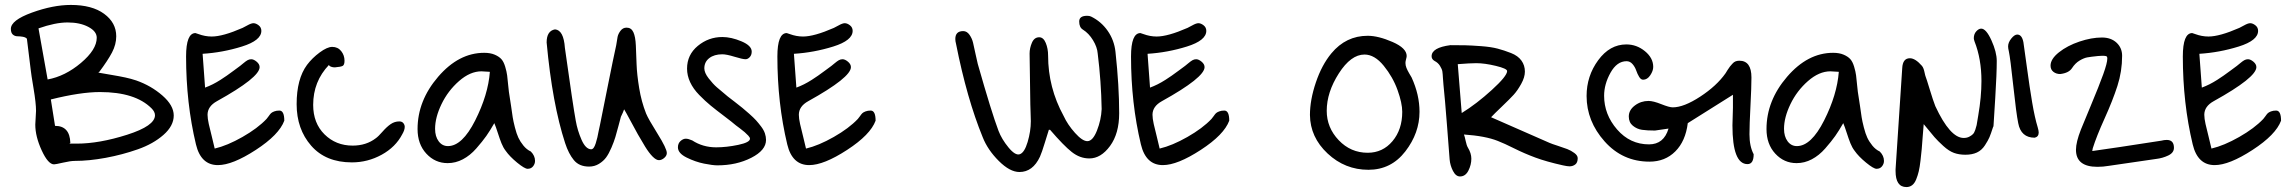

<svg xmlns="http://www.w3.org/2000/svg" viewBox="-20 -650 9290 778"><path d="M381 -357 377 -356Q393 -353 429 -347Q465 -341 488 -336Q511 -331 532 -324Q592 -303 638 -263Q684 -223 684 -182Q684 -140 642.5 -103.5Q601 -67 538.5 -45Q476 -23 408.5 -10.5Q341 2 283 2Q266 2 235.5 9Q205 16 199 16Q175 16 149 -40.5Q123 -97 123 -145Q123 -154 124.5 -172.5Q126 -191 126 -201Q126 -232 116 -291.5Q106 -351 105 -363Q99 -407 89 -493Q84 -499 72.5 -501Q61 -503 50.5 -503Q40 -503 32 -510Q24 -517 24 -533Q24 -568 109.5 -599Q195 -630 267 -630Q353 -630 402 -594Q451 -558 451 -503Q451 -470 434 -437.5Q417 -405 381 -357ZM136 -535 173 -328Q244 -341 308 -395Q372 -449 372 -497Q372 -523 338 -541Q304 -559 254 -559Q204 -559 136 -535ZM265 -71 261 -68H291Q382 -68 495 -104Q608 -140 608 -183Q608 -197 594 -211Q528 -277 385 -277Q306 -277 186 -247L203 -140Q263 -140 265 -71Z M801 -432 811 -295Q827 -301 842 -308.5Q857 -316 873.5 -326.5Q890 -337 899 -343.5Q908 -350 928 -364.5Q948 -379 953 -383Q957 -386 966.5 -394Q976 -402 983 -406Q990 -410 998 -410Q1008 -410 1020 -400Q1032 -390 1032 -378Q1032 -336 859 -240Q821 -219 821 -185Q821 -170 826 -147.5Q831 -125 838.5 -96Q846 -67 850 -48Q901 -60 962.5 -95Q1024 -130 1060 -168Q1063 -171 1068.5 -179Q1074 -187 1078 -191Q1082 -195 1091 -198.5Q1100 -202 1112 -202Q1132 -202 1132 -161Q1111 -104 1016.5 -42.5Q922 19 863 19Q794 19 774 -65Q734 -232 734 -421Q734 -516 772 -516L784 -512Q811 -502 838 -502Q883 -502 963 -537Q966 -538 982 -547Q998 -556 1007 -556Q1017 -556 1028 -547.5Q1039 -539 1039 -525Q1039 -486 960.5 -461.5Q882 -437 801 -432Z M1315 -383 1313 -387Q1249 -320 1249 -225Q1249 -151 1295 -105.5Q1341 -60 1409 -60Q1464 -60 1503 -90Q1513 -97 1530 -116.5Q1547 -136 1563 -147Q1579 -158 1598 -158Q1609 -158 1614.5 -151Q1620 -144 1620 -136Q1620 -123 1610 -106Q1583 -54 1526.5 -23Q1470 8 1406 8Q1300 8 1241 -59.5Q1182 -127 1182 -228Q1182 -330 1224 -387Q1245 -415 1275.5 -437.5Q1306 -460 1326 -460Q1349 -460 1362.5 -443Q1376 -426 1376 -404Q1376 -387 1368.5 -383Q1361 -379 1337 -377Q1324 -377 1315 -383Z M2029 -39Q2019 -52 2012 -69.5Q2005 -87 1997 -112Q1989 -137 1983 -151Q1966 -121 1950.5 -99Q1935 -77 1910 -48.5Q1885 -20 1855.5 -4.5Q1826 11 1794 11Q1743 11 1707.5 -27.5Q1672 -66 1672 -127Q1672 -242 1755.5 -339Q1839 -436 1942 -436Q1967 -436 1984.5 -428.5Q2002 -421 2011.5 -410.5Q2021 -400 2027 -380Q2033 -360 2035 -344.5Q2037 -329 2039.5 -302Q2042 -275 2045 -259Q2047 -249 2051 -220Q2055 -191 2057.5 -175Q2060 -159 2066.5 -133.5Q2073 -108 2080.5 -92Q2088 -76 2101 -60Q2114 -44 2131 -36Q2148 -19 2148 2Q2148 14 2140 24Q2132 34 2118 34Q2106 34 2075.5 9Q2045 -16 2029 -39ZM1795 -58Q1853 -58 1905.5 -162Q1958 -266 1965 -359Q1959 -359 1947.5 -360Q1936 -361 1931 -361Q1885 -361 1840 -321.5Q1795 -282 1769 -228Q1743 -174 1743 -128Q1743 -97 1757.5 -77.5Q1772 -58 1795 -58Z M2313 -161Q2320 -121 2336.5 -83.5Q2353 -46 2375 -45Q2381 -45 2385.5 -51Q2390 -57 2394 -69.5Q2398 -82 2400.5 -93Q2403 -104 2406 -120Q2409 -136 2411 -143Q2422 -197 2443.5 -305Q2465 -413 2477 -467Q2480 -488 2482.5 -500.5Q2485 -513 2494.5 -525.5Q2504 -538 2519 -538Q2538 -538 2546.5 -519.5Q2555 -501 2556.5 -465.5Q2558 -430 2559.5 -389Q2561 -348 2570 -293Q2579 -238 2598 -190Q2607 -168 2644.5 -108Q2682 -48 2682 -30Q2682 -19 2671.5 -10Q2661 -1 2650 -1Q2639 -1 2624.5 -15.5Q2610 -30 2594 -56Q2578 -82 2564.5 -106Q2551 -130 2534 -162Q2517 -194 2509 -207Q2505 -195 2496 -177Q2493 -166 2486 -139.5Q2479 -113 2473.5 -94.5Q2468 -76 2457.5 -51.5Q2447 -27 2436 -12Q2425 3 2407 14Q2389 25 2367 25Q2327 25 2305.5 -1Q2284 -27 2270 -70Q2218 -229 2195 -478Q2195 -525 2229 -531Q2264 -528 2269 -456Q2302 -220 2313 -161Z M2882 -53Q2924 -53 2971.5 -63Q3019 -73 3019 -88Q3019 -93 3012 -100.5Q3005 -108 2997.5 -114.5Q2990 -121 2978 -130Q2966 -139 2962 -142Q2947 -155 2914.5 -179.5Q2882 -204 2860 -222Q2838 -240 2813.5 -265Q2789 -290 2776.5 -317Q2764 -344 2764 -372Q2764 -428 2807.5 -464Q2851 -500 2907 -500Q2943 -500 2984.5 -482.5Q3026 -465 3026 -441Q3026 -427 3018 -418.5Q3010 -410 3001 -410Q2989 -410 2956.5 -420Q2924 -430 2907 -430Q2874 -430 2854 -414.5Q2834 -399 2834 -373Q2834 -355 2851.5 -332.5Q2869 -310 2884.5 -296.5Q2900 -283 2929 -259Q2936 -254 2957 -237.5Q2978 -221 2988 -213Q2998 -205 3016 -189Q3034 -173 3043.5 -162.5Q3053 -152 3064 -137.5Q3075 -123 3079.5 -109.5Q3084 -96 3084 -83Q3084 -41 3024 -10.5Q2964 20 2887 20Q2868 20 2833 13Q2798 6 2762.5 -11.5Q2727 -29 2727 -53Q2727 -69 2737.5 -78.5Q2748 -88 2759 -88Q2769 -88 2785 -81Q2828 -53 2882 -53Z M3197 -432 3207 -295Q3223 -301 3238 -308.5Q3253 -316 3269.5 -326.5Q3286 -337 3295 -343.5Q3304 -350 3324 -364.5Q3344 -379 3349 -383Q3353 -386 3362.5 -394Q3372 -402 3379 -406Q3386 -410 3394 -410Q3404 -410 3416 -400Q3428 -390 3428 -378Q3428 -336 3255 -240Q3217 -219 3217 -185Q3217 -170 3222 -147.5Q3227 -125 3234.5 -96Q3242 -67 3246 -48Q3297 -60 3358.5 -95Q3420 -130 3456 -168Q3459 -171 3464.5 -179Q3470 -187 3474 -191Q3478 -195 3487 -198.5Q3496 -202 3508 -202Q3528 -202 3528 -161Q3507 -104 3412.5 -42.5Q3318 19 3259 19Q3190 19 3170 -65Q3130 -232 3130 -421Q3130 -516 3168 -516L3180 -512Q3207 -502 3234 -502Q3279 -502 3359 -537Q3362 -538 3378 -547Q3394 -556 3403 -556Q3413 -556 3424 -547.5Q3435 -539 3435 -525Q3435 -486 3356.5 -461.5Q3278 -437 3197 -432Z M4235 -124H4230Q4225 -109 4213.5 -71Q4202 -33 4194 -15Q4165 47 4111 47Q4072 47 4027 2Q3982 -43 3962 -94Q3898 -250 3854 -472Q3851 -483 3851 -492Q3851 -524 3883 -524Q3898 -524 3908.5 -509Q3919 -494 3923 -476.5Q3927 -459 3933 -431Q3939 -403 3942 -391Q3998 -194 4026 -120Q4039 -86 4066.5 -52.5Q4094 -19 4112 -25Q4131 -31 4144 -74.5Q4157 -118 4157 -159Q4157 -172 4156 -194.5Q4155 -217 4155 -226Q4155 -260 4153.5 -329Q4152 -398 4152 -433Q4152 -455 4161.5 -477Q4171 -499 4191 -499Q4208 -499 4217.5 -476Q4227 -453 4227 -425Q4227 -295 4290 -180Q4306 -145 4336 -111.5Q4366 -78 4386 -78Q4408 -78 4425 -121Q4442 -164 4444 -208Q4442 -321 4428 -433Q4426 -459 4409 -487Q4392 -515 4368 -530Q4353 -539 4353 -563Q4353 -586 4385 -586Q4395 -586 4401 -583Q4442 -563 4468.5 -525Q4495 -487 4500 -440Q4515 -302 4515 -191Q4515 -109 4478 -58.5Q4441 -8 4394 -8Q4356 -8 4323 -34Q4290 -60 4235 -124Z M4630 -432 4640 -295Q4656 -301 4671 -308.5Q4686 -316 4702.5 -326.5Q4719 -337 4728 -343.5Q4737 -350 4757 -364.5Q4777 -379 4782 -383Q4786 -386 4795.5 -394Q4805 -402 4812 -406Q4819 -410 4827 -410Q4837 -410 4849 -400Q4861 -390 4861 -378Q4861 -336 4688 -240Q4650 -219 4650 -185Q4650 -170 4655 -147.5Q4660 -125 4667.5 -96Q4675 -67 4679 -48Q4730 -60 4791.5 -95Q4853 -130 4889 -168Q4892 -171 4897.5 -179Q4903 -187 4907 -191Q4911 -195 4920 -198.5Q4929 -202 4941 -202Q4961 -202 4961 -161Q4940 -104 4845.5 -42.5Q4751 19 4692 19Q4623 19 4603 -65Q4563 -232 4563 -421Q4563 -516 4601 -516L4613 -512Q4640 -502 4667 -502Q4712 -502 4792 -537Q4795 -538 4811 -547Q4827 -556 4836 -556Q4846 -556 4857 -547.5Q4868 -539 4868 -525Q4868 -486 4789.5 -461.5Q4711 -437 4630 -432Z M5732 -197Q5732 -111 5674.5 -36.5Q5617 38 5525 38Q5430 38 5359.5 -28Q5289 -94 5288 -184Q5288 -245 5312 -316Q5336 -387 5375 -434Q5434 -505 5522 -505Q5565 -505 5622.5 -480Q5680 -455 5680 -423Q5680 -419 5677.5 -410Q5675 -401 5675 -395Q5675 -385 5679 -375Q5683 -365 5690 -353Q5697 -341 5700 -336Q5732 -266 5732 -197ZM5522 -31Q5583 -31 5622.5 -78Q5662 -125 5662 -197Q5662 -232 5643 -285Q5624 -338 5587 -383.5Q5550 -429 5509 -429Q5454 -429 5405 -352.5Q5356 -276 5356 -201Q5356 -133 5404.5 -82Q5453 -31 5522 -31Z M6022 -175 6259 -71Q6268 -67 6291.5 -59.5Q6315 -52 6330.5 -46Q6346 -40 6359.5 -30Q6373 -20 6373 -9Q6373 9 6363 16.5Q6353 24 6340 24Q6331 24 6313 20Q6246 5 6201.5 -11.5Q6157 -28 6116 -48.5Q6075 -69 6049 -79Q5999 -99 5912 -105Q5915 -98 5919 -79Q5923 -60 5928 -52Q5942 -29 5942 -7Q5942 18 5930 41.5Q5918 65 5896 65Q5879 65 5867.5 42.5Q5856 20 5854 -4Q5851 -43 5843 -146.5Q5835 -250 5829 -307Q5828 -313 5827 -332.5Q5826 -352 5824.5 -361Q5823 -370 5815 -383Q5807 -396 5793 -403Q5781 -410 5781 -422Q5781 -457 5857 -467Q5894 -467 5917.5 -466.5Q5941 -466 5981.5 -463Q6022 -460 6048.5 -453Q6075 -446 6103 -435Q6131 -424 6145 -404.5Q6159 -385 6159 -360Q6159 -337 6144 -310Q6129 -283 6113.5 -266Q6098 -249 6065.5 -218Q6033 -187 6022 -175ZM5887 -390 5903 -192Q5963 -229 6025 -285.5Q6087 -342 6087 -362Q6087 -372 6041.5 -383Q5996 -394 5962 -394Q5937 -394 5887 -390Z M6741 -129 6686 -121Q6654 -121 6633.5 -124Q6613 -127 6596.5 -140.5Q6580 -154 6580 -178Q6580 -204 6604.5 -222.5Q6629 -241 6660 -241Q6679 -241 6711.5 -228Q6744 -215 6758 -215Q6803 -215 6869.5 -258.5Q6936 -302 6972 -353Q6973 -355 6980 -366Q6987 -377 6990 -380.5Q6993 -384 6999.5 -391.5Q7006 -399 7013 -401.5Q7020 -404 7028 -404Q7077 -404 7077 -336Q7077 -297 7073 -220.5Q7069 -144 7069 -106Q7069 -57 7086 -25Q7086 15 7061 15Q7000 15 7000 -142Q7000 -151 7001 -177Q7002 -203 7002 -213V-266L6819 -151Q6810 -78 6768.5 -36.5Q6727 5 6664 5Q6555 5 6482 -77Q6409 -159 6409 -261Q6409 -342 6456 -406Q6503 -470 6570 -470Q6612 -470 6645.5 -442.5Q6679 -415 6679 -379Q6679 -363 6667 -345Q6655 -327 6638 -327Q6629 -327 6622 -338.5Q6615 -350 6610 -364.5Q6605 -379 6595 -390.5Q6585 -402 6571 -402Q6532 -402 6506 -355.5Q6480 -309 6480 -262Q6480 -186 6532.5 -125.5Q6585 -65 6662 -65Q6722 -65 6741 -129Z M7495 -39Q7485 -52 7478 -69.5Q7471 -87 7463 -112Q7455 -137 7449 -151Q7432 -121 7416.5 -99Q7401 -77 7376 -48.5Q7351 -20 7321.5 -4.5Q7292 11 7260 11Q7209 11 7173.5 -27.5Q7138 -66 7138 -127Q7138 -242 7221.5 -339Q7305 -436 7408 -436Q7433 -436 7450.5 -428.5Q7468 -421 7477.5 -410.5Q7487 -400 7493 -380Q7499 -360 7501 -344.5Q7503 -329 7505.5 -302Q7508 -275 7511 -259Q7513 -249 7517 -220Q7521 -191 7523.5 -175Q7526 -159 7532.5 -133.5Q7539 -108 7546.5 -92Q7554 -76 7567 -60Q7580 -44 7597 -36Q7614 -19 7614 2Q7614 14 7606 24Q7598 34 7584 34Q7572 34 7541.5 9Q7511 -16 7495 -39ZM7261 -58Q7319 -58 7371.5 -162Q7424 -266 7431 -359Q7425 -359 7413.5 -360Q7402 -361 7397 -361Q7351 -361 7306 -321.5Q7261 -282 7235 -228Q7209 -174 7209 -128Q7209 -97 7223.5 -77.5Q7238 -58 7261 -58Z M7944 -23Q7918 -23 7897.5 -30.5Q7877 -38 7854.5 -58.5Q7832 -79 7818.5 -94.5Q7805 -110 7775 -147Q7773 -128 7771 -97.5Q7769 -67 7767 -46Q7765 -25 7762 1Q7759 27 7755 44Q7751 61 7744.5 77Q7738 93 7728 100.5Q7718 108 7705 108Q7661 108 7661 43V36Q7661 27 7688 -374Q7690 -414 7719 -414Q7741 -414 7768 -383Q7772 -378 7774.5 -371Q7777 -364 7779 -354Q7781 -344 7783 -339Q7786 -332 7799.5 -287.5Q7813 -243 7822 -220Q7882 -91 7937 -91Q7950 -91 7959.5 -96Q7969 -101 7974.5 -106.5Q7980 -112 7984 -124Q7988 -136 7989.5 -143Q7991 -150 7993 -164Q7995 -178 7996 -182Q8009 -257 8009 -322Q8009 -411 7981 -482Q7978 -491 7978 -495Q7978 -512 7988 -523Q7998 -534 8008 -534Q8028 -534 8049.5 -486.5Q8071 -439 8071 -403Q8071 -352 8065 -254.5Q8059 -157 8058 -142Q8058 -137 8056 -135Q8047 -107 8041.5 -94Q8036 -81 8023 -61Q8010 -41 7990.5 -32Q7971 -23 7944 -23Z M8158 -151Q8150 -190 8138 -302Q8126 -414 8120 -442Q8117 -454 8117 -462Q8117 -478 8130 -494Q8143 -510 8154 -510Q8173 -510 8179 -479Q8183 -453 8193.5 -375Q8204 -297 8214.5 -235Q8225 -173 8237 -134Q8241 -120 8241 -113Q8241 -96 8225 -92Q8169 -92 8158 -151Z M8460 -49 8458 -38Q8539 -49 8738 -80Q8749 -83 8760 -83Q8789 -83 8789 -51Q8789 -31 8766 -20Q8743 -9 8717 -6Q8528 21 8525 22Q8502 26 8479 26Q8392 26 8392 -43Q8392 -74 8412 -125Q8417 -138 8451.5 -220.5Q8486 -303 8502.5 -349Q8519 -395 8519 -413Q8519 -421 8514.5 -422.5Q8510 -424 8499 -424Q8496 -424 8489.5 -423.5Q8483 -423 8481 -423Q8452 -420 8438 -417.5Q8424 -415 8406.5 -404.5Q8389 -394 8376 -374Q8363 -354 8328 -350Q8312 -350 8300.5 -359Q8289 -368 8289 -384Q8289 -411 8323 -438Q8357 -465 8406 -481.5Q8455 -498 8497 -498Q8534 -498 8556.5 -477Q8579 -456 8579 -424Q8579 -361 8560 -302Q8541 -243 8508 -170Q8475 -97 8460 -49Z M8892 -432 8902 -295Q8918 -301 8933 -308.5Q8948 -316 8964.5 -326.5Q8981 -337 8990 -343.5Q8999 -350 9019 -364.5Q9039 -379 9044 -383Q9048 -386 9057.5 -394Q9067 -402 9074 -406Q9081 -410 9089 -410Q9099 -410 9111 -400Q9123 -390 9123 -378Q9123 -336 8950 -240Q8912 -219 8912 -185Q8912 -170 8917 -147.5Q8922 -125 8929.5 -96Q8937 -67 8941 -48Q8992 -60 9053.5 -95Q9115 -130 9151 -168Q9154 -171 9159.5 -179Q9165 -187 9169 -191Q9173 -195 9182 -198.5Q9191 -202 9203 -202Q9223 -202 9223 -161Q9202 -104 9107.5 -42.5Q9013 19 8954 19Q8885 19 8865 -65Q8825 -232 8825 -421Q8825 -516 8863 -516L8875 -512Q8902 -502 8929 -502Q8974 -502 9054 -537Q9057 -538 9073 -547Q9089 -556 9098 -556Q9108 -556 9119 -547.5Q9130 -539 9130 -525Q9130 -486 9051.5 -461.5Q8973 -437 8892 -432Z"/></svg>

Font: Because We Organize
Style: Regular
Weight: 400
Designer: Liz Wetzel, Aaron Williamson, Russ McMullin
Foundry: Red Hat
Version: Version 1.000